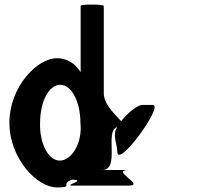

<svg xmlns="http://www.w3.org/2000/svg" viewBox="-20 -810 890 838"><path d="M21 -274C21 -118 142 8 228 8C306 8 239 -6 295 -26C362 -23 253 0 296 0H542C617 0 458 -68 542 -68H426C506 -68 435 -239 491 -255C469 -220 492 -180 492 -148C492 -70 697 -352 647 -352H601C582 -352 541 -322 509 -281C487 -307 433 -352 433 -403V-784C433 -792 332 -792 332 -785V-495C305 -538 266 -556 229 -556C141 -556 21 -430 21 -274ZM155 -274C155 -366 193 -440 243 -440C292 -440 331 -366 331 -274C341 -184 291 -109 241 -109C191 -109 152 -184 155 -274Z"/></svg>

Font: Ampere
Style: UltCnd
Weight: 400
Version: Version 1